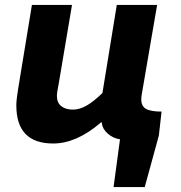

<svg xmlns="http://www.w3.org/2000/svg" viewBox="-20 -567 730 776"><path d="M392 -68V-72H388Q289 13 195 13Q46 13 46 -141Q46 -164 53 -206L109 -547H271L217 -227Q214 -211 212 -199.5Q210 -188 210 -179Q210 -152 227.5 -138Q245 -124 275 -124Q302 -124 330.5 -140.5Q359 -157 394 -191L452 -547H615L552 -180Q552 -178 551.5 -175.5Q551 -173 551 -165Q551 -138 570 -127Q589 -116 633 -116L622 -19L565 189H439L465 -4Q437 -8 415.5 -27Q394 -46 392 -68Z"/></svg>

Font: Nebula Sans Bold
Style: Regular
Weight: 700
Italic angle: -9°
Designer: Paul D. Hunt for Adobe (as Source Sans)
Foundry: Nebula Entertainment & Broadcasting LLC
Version: Version 1.010